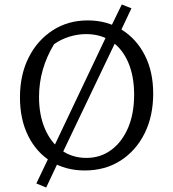

<svg xmlns="http://www.w3.org/2000/svg" viewBox="-20 -751 770 856"><path d="M250 -51 186 85 142 67 209 -73ZM358 9Q272 9 207 -31.5Q142 -72 105.5 -145.5Q69 -219 69 -317Q69 -417 107.5 -494Q146 -571 214.5 -615.5Q283 -660 371 -660Q457 -660 523 -618.5Q589 -577 626 -504Q663 -431 663 -334Q663 -233 624.5 -156Q586 -79 517.5 -35Q449 9 358 9ZM365 -47Q428 -47 476 -82.5Q524 -118 551 -181Q578 -244 578 -329Q578 -411 552 -472Q526 -533 478 -566Q430 -599 364 -599Q327 -599 289.5 -587.5Q252 -576 221 -554Q154 -443 154 -319Q154 -238 180.5 -176.5Q207 -115 254.5 -81Q302 -47 365 -47ZM464 -610 523 -731 566 -714 507 -589ZM209 -73 464 -610 507 -589 250 -51Z"/></svg>

Font: Piazzolla 24pt
Style: Regular
Weight: 400
Designer: Juan Pablo del Peral
Foundry: Huerta Tipografica
Version: Version 2.005